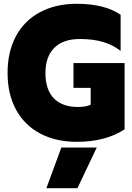

<svg xmlns="http://www.w3.org/2000/svg" viewBox="-20 -734 698 1014"><path d="M20 -349Q20 -461 64.5 -543.5Q109 -626 192 -670Q275 -714 385 -714Q533 -714 617 -656V-465Q575 -498 522.5 -513Q470 -528 402 -528Q313 -528 266.5 -481Q220 -434 220 -349Q220 -260 264.5 -214.5Q309 -169 392 -169Q433 -169 459 -181V-270H368V-401H638V-51Q538 15 385 15Q275 15 192 -29Q109 -73 64.5 -155Q20 -237 20 -349ZM304 45H491L389 260H225Z"/></svg>

Font: Readiness ExtraBold
Style: Regular
Weight: 800
Designer: Katatrad Team
Foundry: CadsonDemak
Version: Version 1.00;January 16, 2020;FontCreator 12.0.0.2550 64-bit